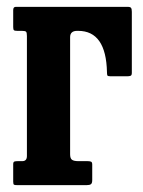

<svg xmlns="http://www.w3.org/2000/svg" viewBox="-20 -540 416 560"><path d="M44 -450H30.5Q23 -450 20.8 -451.8Q18.5 -453.5 18.5 -461V-510.5Q18.5 -520 26 -520H352.5Q360 -520 362.2 -517Q364.5 -514 364.5 -505.5V-327.5Q364.5 -320.5 361 -319Q357.5 -317.5 350.5 -317.5H302Q294.5 -317.5 293.2 -320Q292 -322.5 292 -329.5Q289.5 -450 208 -450H205Q184.5 -450 184.5 -431.5V-90Q184.5 -78 190 -74Q195.5 -70 208.5 -70H235Q242 -70 245.5 -68.5Q249 -67 249 -60V-15Q249 -5.5 245.2 -2.8Q241.5 0 232.5 0H31Q23.5 0 21 -1.2Q18.5 -2.5 18.5 -10V-61Q18.5 -67.5 21.8 -68.8Q25 -70 32 -70H45Q58.5 -70 58.5 -85V-435Q58.5 -445 56 -447.5Q53.5 -450 44 -450Z"/></svg>

Font: Besley* Condensed Semi
Style: Regular
Weight: 600
Width: 3
Designer: Owen Earl
Foundry: indestructible type*
Version: Version 3.000; ttfautohint (v1.8.3)